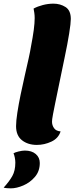

<svg xmlns="http://www.w3.org/2000/svg" viewBox="-72 -774 408 1052"><path d="M130 20Q81 20 48.5 -5.5Q16 -31 16 -83Q16 -111 23 -156.5Q30 -202 41 -255.5Q52 -309 64 -361Q76 -413 85 -454Q94 -495 97 -515Q108 -572 113 -610Q118 -648 118 -675Q118 -690 116 -703.5Q114 -717 112 -727Q134 -739 163 -746.5Q192 -754 221 -754Q258 -754 287 -735.5Q316 -717 316 -670Q316 -647 307 -590.5Q298 -534 283 -463Q263 -366 250 -303.5Q237 -241 229.5 -204Q222 -167 218.5 -148.5Q215 -130 214 -121.5Q213 -113 213 -107Q213 -88 224 -72Q235 -56 260 -54Q248 -16 209.5 2Q171 20 130 20ZM-13 258Q-22 258 -34 257Q-46 256 -52 254Q-21 220 -4.5 190.5Q12 161 12 117Q12 104 9 89Q6 74 2 66Q9 61 29.5 56Q50 51 64 51Q102 51 124 70Q146 89 146 119Q146 164 119.5 195Q93 226 56 242Q19 258 -13 258Z"/></svg>

Font: Sansita Swashed ExtraBold
Style: Regular
Weight: 800
Designer: Pablo Cosgaya
Foundry: Omnibus-Type
Version: Version 1.003; ttfautohint (v1.8.3)